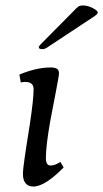

<svg xmlns="http://www.w3.org/2000/svg" viewBox="-20 -673 378 703"><path d="M64 -36Q64 -53 70 -93.5Q76 -134 78 -147L90 -223Q103 -310 103 -347Q103 -373 72 -373Q64 -373 56 -371L51 -400Q114 -426 165 -426Q180 -426 188 -421.5Q196 -417 196 -404Q196 -396 184 -334Q165 -235 164 -230Q148 -139 148 -94Q148 -67 165 -67Q181 -67 201 -80L213 -60Q181 -27 152.5 -8.5Q124 10 102 10Q84 10 74 -1.5Q64 -13 64 -36ZM122 -500Q122 -504 131 -513Q140 -522 142 -524L249 -632Q261 -645 267 -649Q273 -653 284 -653Q301 -653 319.5 -643.5Q338 -634 338 -627Q338 -623 328 -615L157 -502Q145 -493 136 -493Q122 -493 122 -500Z"/></svg>

Font: Unna
Style: Italic
Weight: 400
Italic angle: -8.05°
Designer: Jorge de Buen Unna
Foundry: Omnibus-Type
Version: Version 2.008